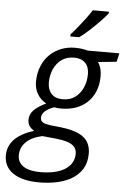

<svg xmlns="http://www.w3.org/2000/svg" viewBox="-110 -812 725 1097"><g transform="rotate(5 252.0 -263.0)"><path d="M154.8 240.2Q60.5 240.2 7.3 204.3Q-45.9 168.5 -45.9 103.5Q-45.9 51.3 -10.5 12.9Q24.9 -25.4 103 -51.3Q65.4 -71.3 65.4 -110.4Q65.4 -143.6 89.8 -167.7Q114.3 -191.9 158.2 -212.4Q127 -228.5 107.9 -259.8Q88.9 -291 88.9 -331.5Q89.4 -379.9 105.5 -419.9Q121.6 -460 150.9 -488.3Q178.2 -514.6 215.1 -529.3Q252 -543.9 295.4 -543.9Q331.5 -543.9 369.1 -534.2H549.8L538.1 -484.9L432.1 -474.1Q454.6 -442.4 454.1 -393.1Q454.1 -345.2 438 -306.6Q421.9 -268.1 392.1 -241.2Q336.4 -191.4 246.1 -190.9Q220.7 -190.9 205.1 -194.8Q135.3 -169.4 135.3 -128.9Q135.3 -115.2 143.6 -106.9Q151.4 -99.6 165.3 -95.9Q179.2 -92.3 199.7 -89.8L257.3 -83.5Q344.7 -73.2 385 -41Q425.3 -8.8 425.3 52.7Q425.3 104.5 401.4 142.3Q377.4 180.2 332.5 204.1Q262.7 240.2 154.8 240.2ZM249.5 -244.6Q291.5 -244.6 320.6 -265.9Q349.6 -287.1 365.2 -322.5Q380.9 -357.9 380.9 -399.9Q380.9 -441.9 358.4 -464.4Q335.4 -487.3 293.9 -487.3Q252.9 -487.3 223.6 -466.6Q194.3 -445.8 178.7 -411.1Q163.1 -376.5 162.6 -334Q162.6 -293.5 183.6 -270Q206.1 -244.6 249.5 -244.6ZM158.2 181.2Q246.1 181.2 296.9 150.9Q351.1 117.7 351.1 59.1Q351.1 32.7 334 16.1Q307.1 -9.8 230.5 -17.1L152.3 -24.9Q91.3 -11.7 59.6 20Q27.8 51.8 27.8 96.2Q27.8 136.2 61 158.7Q94.2 181.2 158.2 181.2ZM262.2 -606V-618.2Q280.3 -637.7 301.3 -663.6Q322.3 -689.5 342.5 -716.6Q362.8 -743.7 377 -766.1H469.2V-756.3Q455.1 -738.3 428 -710Q400.9 -681.6 369.9 -653.1Q338.9 -624.5 313 -606Z"/></g></svg>

Font: Open Sans
Style: Italic
Weight: 400
Italic angle: -12°
Designer: Monotype Design Team
Foundry: Monotype Imaging Inc.
Version: Version 3.000; ttfautohint (v1.8.4)